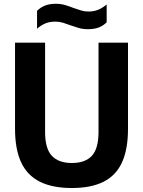

<svg xmlns="http://www.w3.org/2000/svg" viewBox="-20 -960 738 990"><path d="M350.5 9.5Q250.5 9.5 185.5 -23Q120.5 -55.5 89 -123Q57.5 -190.5 57.5 -296V-740H212.5V-279.5Q212.5 -194 247.2 -156.8Q282 -119.5 350.5 -119.5Q419.5 -119.5 453.8 -156.8Q488 -194 488 -279.5V-740H640V-296Q640 -190.5 609.2 -123Q578.5 -55.5 514.2 -23Q450 9.5 350.5 9.5ZM433 -809.5Q407 -809.5 385 -816Q363 -822.5 342 -830Q323.5 -837 304.8 -842.8Q286 -848.5 266 -848.5Q236.5 -848.5 214.5 -839.5Q192.5 -830.5 171 -812V-904Q189.5 -922.5 212.8 -931.5Q236 -940.5 268 -940.5Q294 -940.5 316.2 -933.8Q338.5 -927 359 -919Q378 -912.5 396.8 -906.5Q415.5 -900.5 435 -900.5Q464.5 -900.5 486.5 -909.8Q508.5 -919 530 -937V-845Q512 -827 488.8 -818.2Q465.5 -809.5 433 -809.5Z"/></svg>

Font: Encode Sans SemiCondensed
Style: Bold
Weight: 700
Width: 4
Designer: Multiple Designers
Foundry: Impallari Type
Version: Version 3.002